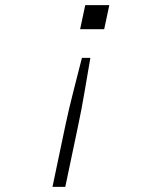

<svg xmlns="http://www.w3.org/2000/svg" viewBox="-20 -568 640 750"><path d="M407 -548 387 -454H293L313 -548ZM333 -342Q322 -279 310.5 -210.5Q299 -142 286 -81L235 162H185L236 -81Q249 -142 266.5 -210.5Q284 -279 300 -342Z"/></svg>

Font: Geist Mono ExtraLight
Style: Italic
Weight: 200
Italic angle: -12°
Monospace: yes
Designer: Basement.studio, Andrés Briganti, Mateo Zaragoza
Foundry: Basement.studio, Vercel, Andrés Briganti, Guido Ferreyra, Mateo Zaragoza
Version: Version 1.500; ttfautohint (v1.8.4.7-5d5b)